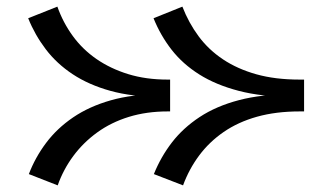

<svg xmlns="http://www.w3.org/2000/svg" viewBox="-20 -531 990 579"><path d="M532 28 444 -6Q465 -58 498.5 -101.5Q532 -145 582 -178Q632 -211 700.5 -229Q769 -247 859 -247V-239Q769 -239 700 -257Q631 -275 581 -306.5Q531 -338 497.5 -381Q464 -424 443 -476L530 -511Q549 -462 579 -421.5Q609 -381 652.5 -352Q696 -323 753 -307Q810 -291 883 -291H897V-195H884Q812 -195 755 -179Q698 -163 654.5 -133Q611 -103 580.5 -62Q550 -21 532 28ZM154 28 67 -6Q86 -56 119 -100Q152 -144 200.5 -177Q249 -210 314 -228.5Q379 -247 461 -247V-239Q378 -239 313 -257Q248 -275 199.5 -307Q151 -339 118 -382.5Q85 -426 65 -476L153 -511Q170 -463 199.5 -422.5Q229 -382 271 -353Q313 -324 366.5 -307.5Q420 -291 485 -291H493V-195H486Q422 -195 368.5 -178.5Q315 -162 273 -131.5Q231 -101 201 -60.5Q171 -20 154 28Z"/></svg>

Font: BioRhyme SemiExpanded Medium
Style: Regular
Weight: 500
Width: 6
Designer: Aoife Mooney
Foundry: Aoife Mooney Type
Version: Version 1.600;gftools[0.9.33]